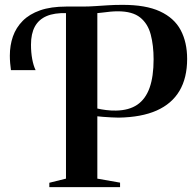

<svg xmlns="http://www.w3.org/2000/svg" viewBox="-20 -770 808 790"><path d="M183 0V-18L251.5 -35V-721L247 -732.5L251.5 -743H319Q346 -743 371.2 -744.8Q396.5 -746.5 423.5 -748.2Q450.5 -750 482 -750Q579.5 -750.5 638.2 -723.2Q697 -696 723.5 -646Q750 -596 750 -527.5Q750 -449.5 718.5 -396.2Q687 -343 624.5 -315.2Q562 -287.5 468 -286Q456.5 -286 438.5 -287Q420.5 -288 404 -289.2Q387.5 -290.5 380.5 -291.5V-35L474 -18.5V0ZM457.5 -315Q511 -316 545 -339.2Q579 -362.5 595.5 -408.8Q612 -455 612 -526Q612 -583 600.2 -627.8Q588.5 -672.5 556.8 -698Q525 -723.5 465 -723.5Q450 -723.5 434 -722Q418 -720.5 403.8 -718.5Q389.5 -716.5 380.5 -716V-323.5Q394.5 -320 416.5 -317.2Q438.5 -314.5 457.5 -315ZM25 -481.5Q23 -495 21.8 -510.2Q20.5 -525.5 20.5 -541Q20.5 -583.5 33.2 -620Q46 -656.5 73.5 -684.2Q101 -712 145.2 -727.5Q189.5 -743 253 -743L258 -729.5L253 -716Q204 -717.5 171.8 -703.8Q139.5 -690 123.5 -660.8Q107.5 -631.5 107.5 -586Q107.5 -554.5 112.5 -527.2Q117.5 -500 126.5 -481.5Z"/></svg>

Font: Merriweather 144pt SemiBold
Style: Regular
Weight: 600
Version: Version 2.100